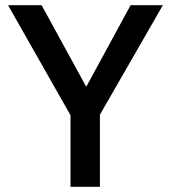

<svg xmlns="http://www.w3.org/2000/svg" viewBox="-20 -718 657 738"><path d="M364 0H251V-275L11 -698H140L310 -387H313L482 -698H606L364 -277Z"/></svg>

Font: IBM Plex Sans KR Medm
Style: Regular
Weight: 500
Designer: Mike Abbink; Paul van der Laan; Pieter van Rosmalen; Wujin Sim; Chorong Kim; Dohee Lee;
Foundry: Sandoll Inc.
Version: Version 1.003